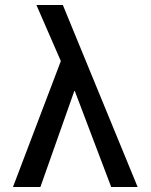

<svg xmlns="http://www.w3.org/2000/svg" viewBox="-20 -750 604 770"><path d="M278 -385 142 0H32L224 -505L126 -730H232L532 0H426L280 -385Z"/></svg>

Font: Mplus 1p Medium
Style: Regular
Weight: 500
Version: Version 1.061